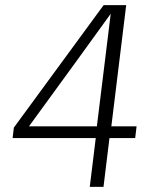

<svg xmlns="http://www.w3.org/2000/svg" viewBox="-20 -731 615 751"><path d="M93.3 -236.8H358.9L413.1 -677.2Q307.1 -529.8 93.3 -236.8ZM331.1 0 354.5 -190.9H29.3L34.2 -231.9L385.3 -710.9H473.6L415.5 -236.8H514.2L508.8 -190.9H408.2L384.8 0Z"/></svg>

Font: Muli
Style: ExtraLightItalic
Weight: 200
Italic angle: -7°
Designer: Vernon Adams
Foundry: newtypography
Version: Version 2.0; ttfautohint (v1.00rc1.2-2d82) -l 8 -r 50 -G 200